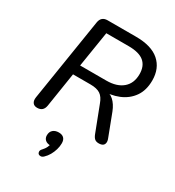

<svg xmlns="http://www.w3.org/2000/svg" viewBox="-225 -836 1122 1231"><g transform="rotate(30 336.5 -220.0)"><path d="M93 7Q71 7 60.5 -7.5Q50 -22 54 -48L151 -659Q155 -682 168.5 -693.5Q182 -705 205 -705H415Q530 -705 588 -654Q646 -603 646 -514Q646 -441 612 -392.5Q578 -344 519.5 -320Q461 -296 387 -298V-311H405Q449 -311 477.5 -285.5Q506 -260 524 -214L585 -54Q593 -35 591 -21Q589 -7 578.5 0Q568 7 549 7Q530 7 519 -2.5Q508 -12 500 -33L429 -218Q414 -260 388.5 -277Q363 -294 315 -294H186L146 -39Q142 -16 129 -4.5Q116 7 93 7ZM197 -366H391Q468 -366 511.5 -403Q555 -440 555 -508Q555 -568 518.5 -598.5Q482 -629 404 -629H239ZM290 254Q280 264 269 264.5Q258 265 251.5 259Q245 253 245 242.5Q245 232 256 221Q270 206 277.5 190.5Q285 175 287 158L290 174Q264 174 250 161.5Q236 149 236 128Q236 102 252 88Q268 74 294 74Q319 74 332 87Q345 100 345 125Q345 148 338 172Q331 196 319 217Q307 238 290 254Z"/></g></svg>

Font: Nunito Medium
Style: Italic
Weight: 500
Designer: Vernon Adams
Foundry: Vernon Adams
Version: Version 3.601